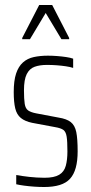

<svg xmlns="http://www.w3.org/2000/svg" viewBox="-20 -741 366 769"><path d="M157 8Q137 8 116 6.5Q95 5 76.5 2.5Q58 0 45 -3V-40Q57 -38 70 -36Q83 -34 97.5 -32.5Q112 -31 127.5 -30Q143 -29 158 -29Q197 -29 217 -41Q237 -53 243.5 -77Q250 -101 250 -134Q250 -174 247 -193.5Q244 -213 234 -220.5Q224 -228 200 -232L109 -249Q80 -255 63.5 -268.5Q47 -282 41 -307Q35 -332 35 -372Q35 -418 44.5 -446.5Q54 -475 72 -491Q90 -507 115.5 -512.5Q141 -518 172 -518Q190 -518 209 -516.5Q228 -515 245 -512.5Q262 -510 273 -506V-469Q261 -473 244 -475.5Q227 -478 208 -479.5Q189 -481 168 -481Q139 -481 118.5 -473.5Q98 -466 87 -444Q76 -422 76 -379Q76 -344 79 -325Q82 -306 93 -298.5Q104 -291 125 -287L215 -270Q247 -265 263.5 -252Q280 -239 285.5 -212Q291 -185 291 -135Q291 -97 283.5 -69.5Q276 -42 260.5 -25Q245 -8 219 0Q193 8 157 8ZM69 -584V-589L137 -721H189L257 -589V-584H226L163 -689L100 -584Z"/></svg>

Font: Saira ExtraCondensed ExtraLight
Style: Regular
Weight: 250
Width: 2
Designer: Hector Gatti with collaboration of the Omnibus-Type team
Foundry: Omnibus-Type
Version: Version 1.101